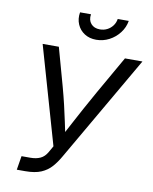

<svg xmlns="http://www.w3.org/2000/svg" viewBox="-100 -1014 866 1088"><g transform="rotate(10 333.5 -470.0)"><path d="M72.8 0 85.9 -80.1H136.2Q170.4 -80.1 194.3 -91.3Q218.3 -102.5 233.9 -130.4L254.4 -166.5L93.3 -727.5H186.5L247.1 -509.3Q261.7 -455.6 272.9 -408.2Q284.2 -360.8 293.5 -315.7Q302.7 -270.5 313 -223.1H287.1Q312.5 -270.5 336.4 -315.7Q360.4 -360.8 386.2 -408.2Q412.1 -455.6 442.4 -509.3L566.9 -727.5H667.5L315.4 -119.1Q295.9 -84.5 272 -57.4Q248 -30.3 212.6 -15.1Q177.2 0 121.1 0ZM387.7 -803.2Q348.6 -803.2 320.1 -821.5Q291.5 -839.8 278.1 -871.1Q264.6 -902.3 271 -940.4H334Q328.6 -906.7 346.7 -885.7Q364.7 -864.7 398.4 -864.7Q420.9 -864.7 439.7 -874.3Q458.5 -883.8 471.4 -900.9Q484.4 -918 487.8 -940.4H551.3Q544.9 -902.3 521 -871.1Q497.1 -839.8 462.2 -821.5Q427.2 -803.2 387.7 -803.2Z"/></g></svg>

Font: Inter 24pt
Style: Italic
Weight: 400
Italic angle: -9.3988°
Designer: Rasmus Andersson
Foundry: rsms
Version: Version 4.001;git-66647c0bb